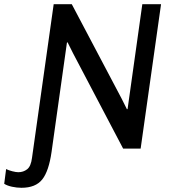

<svg xmlns="http://www.w3.org/2000/svg" viewBox="-107 -706 821 912"><path d="M-78 97Q-66 103 -48.5 107.5Q-31 112 -20 112Q4 112 22 98Q40 84 45 44L148 -686H234L471 -237L496 -187L499 -188L569 -686H658L561 0H478L240 -453L214 -505L211 -504L138 15Q125 107 93.5 146.5Q62 186 -5 186Q-27 186 -50 181Q-73 176 -87 167Z"/></svg>

Font: Chivo
Style: Italic
Weight: 400
Italic angle: -8.05°
Designer: Hector Gatti
Foundry: Omnibus-Type
Version: Version 1.007